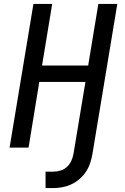

<svg xmlns="http://www.w3.org/2000/svg" viewBox="-20 -755 640 982"><path d="M213 207V123H252Q270 123 289 117.5Q308 112 322.5 98.5Q337 85 345 67Q353 49 356 31L417 -336H181L126 0H29L151 -735H247L195 -420H431L483 -735H580L453 31Q449 55 441.5 78Q434 101 420.5 122Q407 143 387.5 160Q368 177 345.5 187.5Q323 198 299 202.5Q275 207 252 207Z"/></svg>

Font: Iosevka SS04 Medium Extended
Style: Italic
Weight: 500
Width: 7
Italic angle: -9°
Monospace: yes
Designer: Belleve Invis
Foundry: Belleve Invis
Version: Version 19.0.0; ttfautohint (v1.8.4)